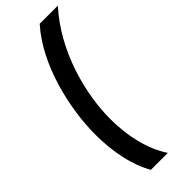

<svg xmlns="http://www.w3.org/2000/svg" viewBox="-294 -722 951 951"><g transform="rotate(-45 182.0 -246.5)"><path d="M115.5 204H234C177.5 120 151 4 151 -116C151 -291.5 212 -528.5 364.5 -697H237.5C99.5 -544 44 -289.5 44 -114C44 7.5 67.5 122 115.5 204Z"/></g></svg>

Font: HK Grotesk ExtraBold
Style: Italic
Weight: 800
Italic angle: -16°
Designer: Alfredo Marco Pradil
Foundry: Hanken Design Co.
Version: Version 3.001;FEAKit 1.0